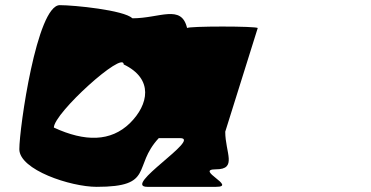

<svg xmlns="http://www.w3.org/2000/svg" viewBox="-20 -725 1438 745"><path d="M55 -146C55 -66 254 0 355 0C581 0 493 -78 596 -189H679C764 -189 451 0 552 0H818C902 0 733 -68 818 -68C902 -68 854 -133 854 -214L980 -616C980 -624 706 -624 706 -616C684 -710 600 -654 494 -654C460 -686 267 -705 212 -705C123 -705 55 -228 55 -146ZM189 -230C189 -286 460 -531 460 -475C577 -419 557 -319 484 -247C410 -175 310 -174 189 -230Z"/></svg>

Font: Ampere
Style: Ext
Weight: 400
Version: Version 1